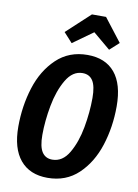

<svg xmlns="http://www.w3.org/2000/svg" viewBox="-102 -1004 780 1086"><g transform="rotate(10 288.5 -461.0)"><path d="M564 -450Q564 -331 530 -225Q496 -119 425 -51.5Q354 16 248 16Q146 16 91 -50Q36 -116 36 -241Q36 -359 69.5 -465.5Q103 -572 174.5 -640Q246 -708 352 -708Q455 -708 509.5 -642.5Q564 -577 564 -450ZM178 -218Q178 -151 198 -120.5Q218 -90 257 -90Q316 -90 352.5 -152.5Q389 -215 405 -303Q421 -391 421 -473Q421 -540 401.5 -571Q382 -602 342 -602Q285 -602 248 -539Q211 -476 194.5 -387Q178 -298 178 -218ZM251 -758 201 -813 336 -938H417L519 -806L466 -758L367 -841Z"/></g></svg>

Font: Fira Sans Extra Condensed SemiBold
Style: Italic
Weight: 600
Width: 3
Italic angle: -8°
Designer: Carrois Corporate & Edenspiekermann AG
Foundry: Carrois Corporate GbR & Edenspiekermann AG
Version: Version 4.203